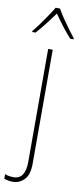

<svg xmlns="http://www.w3.org/2000/svg" viewBox="-140 -800 464 1078"><g transform="rotate(10 91.5 -261.0)"><path d="M17 241Q1 241 -11 238.5Q-23 236 -32 232V206Q-21 211 -8.5 213Q4 215 17 215Q52 215 68 189Q84 163 84 116V-528H110V122Q110 185 82.5 213Q55 241 17 241ZM110 -763Q122 -741 141.5 -712Q161 -683 181 -656Q201 -629 215 -612V-606H196Q171 -633 144.5 -668Q118 -703 98 -732Q77 -704 50 -668.5Q23 -633 -2 -606H-21V-612Q-5 -631 15 -658.5Q35 -686 54 -714Q73 -742 85 -763Z"/></g></svg>

Font: Noto Sans SemiCondensed Thin
Style: Regular
Weight: 100
Width: 4
Designer: Monotype Design Team
Foundry: Monotype Imaging Inc.
Version: Version 2.013; ttfautohint (v1.8.4.7-5d5b)